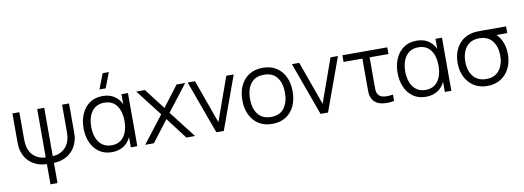

<svg xmlns="http://www.w3.org/2000/svg" viewBox="-72 -1239 5245 1922"><g transform="rotate(-10 2551.0 -277.5)"><path d="M312 225V19.5Q254 18 206.5 -2.2Q159 -22.5 125.2 -58.8Q91.5 -95 75 -145.5Q64.5 -175.5 62.2 -201Q60 -226.5 60 -240.5V-540H130.5V-279.5Q130.5 -265.5 131.5 -239.5Q132.5 -213.5 139 -187Q149.5 -144 174.8 -113.2Q200 -82.5 235.5 -66Q271 -49.5 312 -49V-540H383.5V-49Q424.5 -49.5 460.5 -66.8Q496.5 -84 521.8 -115.2Q547 -146.5 557 -189.5Q563 -215.5 564 -241Q565 -266.5 565 -279.5V-540H635.5V-240.5Q635.5 -225 633.5 -200.5Q631.5 -176 620.5 -146.5Q604.5 -97.5 571 -60.8Q537.5 -24 489.8 -3Q442 18 383.5 19.5V225Z M1023 -625H960L1019.5 -780H1082.5ZM976 15Q899.5 15 845.8 -22.8Q792 -60.5 763.8 -125Q735.5 -189.5 735.5 -270Q735.5 -351 764 -415.2Q792.5 -479.5 846.5 -517.2Q900.5 -555 978 -555Q1057 -555 1110 -513Q1148.5 -483 1168.5 -437V-540H1234.5V0H1168.5V-104.5Q1148 -58 1109 -27.5Q1054 15 976 15ZM983.5 -53.5Q1040.5 -53.5 1077.8 -81.5Q1115 -109.5 1133.5 -158.8Q1152 -208 1152 -270.5Q1152 -334 1133.5 -382.8Q1115 -431.5 1077.8 -459Q1040.5 -486.5 984 -486.5Q927.5 -486.5 889.5 -458.8Q851.5 -431 832.5 -382.2Q813.5 -333.5 813.5 -270.5Q813.5 -209 832.2 -160Q851 -111 888.8 -82.2Q926.5 -53.5 983.5 -53.5Z M1314.5 0 1525.5 -273 1319 -540H1407L1568.5 -329.5L1728.5 -540H1816.5L1610 -273L1821.5 0H1733L1568.5 -216.5L1403 0Z M2037.5 0 1841.5 -540H1916L2075.5 -96L2234 -540H2309.5L2113.5 0Z M2605 15Q2524.5 15 2467.5 -21.5Q2410.5 -58 2380 -122.5Q2349.5 -187 2349.5 -270.5Q2349.5 -355.5 2380.5 -419.5Q2411.5 -483.5 2468.8 -519.2Q2526 -555 2605 -555Q2686 -555 2743.2 -518.8Q2800.5 -482.5 2830.8 -418.2Q2861 -354 2861 -270.5Q2861 -185.5 2830.5 -121.2Q2800 -57 2742.5 -21Q2685 15 2605 15ZM2605 -55.5Q2695 -55.5 2739 -115.2Q2783 -175 2783 -270.5Q2783 -368.5 2738.8 -426.5Q2694.5 -484.5 2605 -484.5Q2544.5 -484.5 2505.2 -457.2Q2466 -430 2446.8 -381.8Q2427.5 -333.5 2427.5 -270.5Q2427.5 -173 2472.5 -114.2Q2517.5 -55.5 2605 -55.5Z M3097 0 2901 -540H2975.5L3135 -96L3293.5 -540H3369L3173 0Z M3728.5 4.5Q3695.5 0 3668.2 -15.5Q3641 -31 3623.5 -63.5Q3608 -93 3606.8 -123.5Q3605.5 -154 3605.5 -195.5V-472H3414V-540H3870.5V-472H3679V-198.5Q3679 -164 3679.5 -142Q3680 -120 3690 -100.5Q3701 -81 3717.5 -72Q3734 -63 3755 -60.5Q3769.5 -59 3784.5 -59Q3792.5 -59 3808.2 -59.8Q3824 -60.5 3844.5 -64.5V0Q3826.5 4.5 3808.2 6Q3790 7.5 3774 7.5Q3769.5 7.5 3757 7.2Q3744.5 7 3728.5 4.5Z M4168 15Q4091.5 15 4037.8 -22.8Q3984 -60.5 3955.8 -125Q3927.5 -189.5 3927.5 -270Q3927.5 -351 3956 -415.2Q3984.5 -479.5 4038.5 -517.2Q4092.5 -555 4170 -555Q4249 -555 4302 -513Q4340.5 -483 4360.5 -437V-540H4426.5V0H4360.5V-104.5Q4340 -58 4301 -27.5Q4246 15 4168 15ZM4175.5 -53.5Q4232.5 -53.5 4269.8 -81.5Q4307 -109.5 4325.5 -158.8Q4344 -208 4344 -270.5Q4344 -334 4325.5 -382.8Q4307 -431.5 4269.8 -459Q4232.5 -486.5 4176 -486.5Q4119.5 -486.5 4081.5 -458.8Q4043.5 -431 4024.5 -382.2Q4005.5 -333.5 4005.5 -270.5Q4005.5 -209 4024.2 -160Q4043 -111 4080.8 -82.2Q4118.5 -53.5 4175.5 -53.5Z M4792 15Q4714.5 15 4657 -21Q4599.5 -57 4568 -120Q4536.5 -183 4536.5 -263Q4536.5 -335 4561.2 -392.2Q4586 -449.5 4631.8 -486.8Q4677.5 -524 4741 -535Q4762 -539 4789.2 -539.5Q4816.5 -540 4845.5 -540H5078V-472H4968Q4998 -444 5019 -401Q5048 -340.5 5048 -263Q5048 -182.5 5016.5 -119.8Q4985 -57 4927.5 -21Q4870 15 4792 15ZM4792 -55.5Q4880 -55.5 4925 -113.5Q4970 -171.5 4970 -263Q4970 -353.5 4924.8 -411.5Q4879.5 -469.5 4792 -469.5Q4791 -469.5 4790 -469.5Q4732 -469.5 4692.8 -442.2Q4653.5 -415 4634 -368.2Q4614.5 -321.5 4614.5 -263Q4614.5 -169.5 4660.8 -112.5Q4707 -55.5 4792 -55.5Z"/></g></svg>

Font: Cns Manrope
Style: Regular
Weight: 400
Designer: Mikhail Sharanda
Foundry: Mikhail Sharanda
Version: Version 4.504